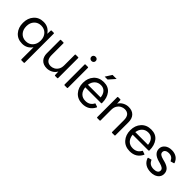

<svg xmlns="http://www.w3.org/2000/svg" viewBox="169 -1891 3278 3278"><g transform="rotate(45 1808.5 -251.5)"><path d="M535 218H476Q467 218 465 207V-86Q399 10 283 10Q173 10 107.5 -64Q42 -138 42 -253Q42 -368 107.5 -441.5Q173 -515 283 -515Q403 -515 469 -414L472 -495Q472 -505 483 -505H535Q544 -505 545 -495V207Q545 217 535 218ZM298 -64Q375 -64 423.5 -116Q472 -168 472 -253Q472 -337 423.5 -389Q375 -441 298 -441Q221 -441 172.5 -389Q124 -337 124 -253Q124 -168 172.5 -116Q221 -64 298 -64Z M878 10Q793 10 745.5 -40Q698 -90 698 -177V-495Q698 -504 708 -505H767Q778 -505 778 -495V-211Q778 -66 899 -64Q935 -64 970.5 -82.5Q1006 -101 1030 -139.5Q1054 -178 1054 -238V-495Q1054 -504 1065 -505H1124Q1133 -505 1134 -495V-11Q1134 -1 1124 0H1072Q1061 0 1061 -11L1058 -92Q1029 -41 979.5 -15.5Q930 10 878 10Z M1330 -619Q1308 -619 1292.5 -633.5Q1277 -648 1277 -670Q1277 -693 1292.5 -707Q1308 -721 1330 -721Q1353 -721 1368 -707Q1383 -693 1383 -670Q1383 -648 1368 -633.5Q1353 -619 1330 -619ZM1360 0H1301Q1291 0 1290 -11V-495Q1290 -504 1301 -505H1360Q1369 -505 1370 -495V-11Q1370 -1 1360 0Z M1881 -290Q1875 -360 1837.5 -401.5Q1800 -443 1737 -443Q1672 -443 1628.5 -402.5Q1585 -362 1574 -290ZM1737 10Q1623 10 1556.5 -64.5Q1490 -139 1490 -253Q1490 -367 1557 -441Q1624 -515 1737 -515Q1849 -515 1907.5 -439.5Q1966 -364 1966 -242V-238Q1966 -228 1955 -227H1573Q1581 -150 1624 -106.5Q1667 -63 1737 -63Q1840 -63 1884 -148Q1887 -154 1893 -154Q1895 -154 1948 -135Q1955 -133 1955 -127L1954 -122Q1889 10 1737 10ZM1749 -590H1679L1753 -706H1851Z M2507 0H2448Q2438 0 2437 -11V-295Q2437 -441 2315 -441Q2279 -441 2243 -422.5Q2207 -404 2182.5 -365.5Q2158 -327 2158 -267V-11Q2158 -1 2148 0H2089Q2079 0 2078 -11V-495Q2078 -504 2089 -505H2140Q2151 -505 2151 -495L2155 -414Q2185 -464 2234.5 -489.5Q2284 -515 2336 -515Q2422 -515 2469.5 -465.5Q2517 -416 2517 -328V-11Q2517 -1 2507 0Z M2881 10Q2767 10 2700.5 -64.5Q2634 -139 2634 -253Q2634 -367 2701 -441Q2768 -515 2881 -515Q2993 -515 3051.5 -439.5Q3110 -364 3110 -242V-238Q3110 -228 3099 -227H2717Q2725 -150 2768 -106.5Q2811 -63 2881 -63Q2984 -63 3028 -148Q3031 -154 3037 -154Q3039 -154 3092 -135Q3099 -133 3099 -127L3098 -122Q3033 10 2881 10ZM3025 -290Q3019 -360 2981.5 -401.5Q2944 -443 2881 -443Q2816 -443 2772.5 -402.5Q2729 -362 2718 -290Z M3391 10Q3312 10 3258 -23.5Q3204 -57 3180 -124V-127Q3180 -135 3187 -137L3244 -152Q3250 -152 3252 -145Q3271 -101 3305 -82Q3339 -63 3388 -63Q3432 -63 3460.5 -80Q3489 -97 3489 -132Q3489 -161 3465 -179Q3441 -197 3390 -211L3360 -219Q3277 -242 3240 -281Q3203 -320 3203 -375Q3203 -436 3251.5 -475.5Q3300 -515 3379 -515Q3444 -515 3492.5 -485Q3541 -455 3564 -393L3565 -388Q3565 -383 3558 -380L3501 -363Q3495 -363 3492 -370Q3459 -443 3378 -443Q3337 -443 3311 -425Q3285 -407 3285 -375Q3285 -346 3309 -327.5Q3333 -309 3389 -295L3417 -288Q3500 -266 3536 -228.5Q3572 -191 3572 -134Q3572 -69 3521.5 -29.5Q3471 10 3391 10Z"/></g></svg>

Font: YamahaIndonesia935. App
Style: Regular
Weight: 400
Designer: Dalton Maag Ltd
Foundry: Dalton Maag Ltd
Version: Version 1.002; January 01, 2024; Regular/Italic